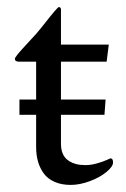

<svg xmlns="http://www.w3.org/2000/svg" viewBox="-20 -511 356 542"><path d="M33.9 -336.9Q22 -336.9 22 -345Q22 -350.3 47.6 -377.9Q73.2 -405.5 81.8 -415.2Q90.3 -424.8 106.9 -445.8Q142.3 -491 146 -491Q152.1 -491 152.1 -483.9V-385H287.1L281 -336.9H152.1V-230H278.1L274.9 -187H152.1V-104Q152.1 -59.1 194.8 -47.9Q206.1 -44.9 221.3 -44.9Q236.6 -44.9 253.5 -49.7Q270.5 -54.4 280.8 -59.2Q291 -64 292 -64Q299.1 -64 299.1 -52.4Q299.1 -40.8 280.4 -25.4Q261.7 -10 233.4 0.5Q205.1 11 179.6 11Q154.1 11 134.8 2.7Q115.5 -5.6 104.2 -20.5Q82 -50 82 -95.9V-187H34.9V-230H82V-336.9Z"/></svg>

Font: Linden Hill
Style: Regular
Weight: 400
Version: Version 1.202